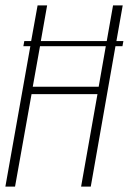

<svg xmlns="http://www.w3.org/2000/svg" viewBox="-37 -695 480 715"><path d="M50 -523 53.5 -542H79L103 -675H138.5L115 -542H360.5L384 -675H420L396.5 -542H422.5L419 -523H393L301 0H265L326 -344.5H80.5L19 0H-17L76 -523ZM357 -523H112L85 -372H330.5Z"/></svg>

Font: Anybody ExtraLight
Style: Italic
Weight: 200
Italic angle: -10°
Designer: Tyler Finck
Foundry: Etcetera Type Company
Version: Version 1.010; ttfautohint (v1.8.3) -l 8 -r 50 -G 200 -x 14 